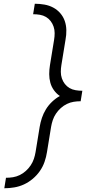

<svg xmlns="http://www.w3.org/2000/svg" viewBox="-20 -853 540 1026"><path d="M3 153 12 97Q31 97 49.5 94Q68 91 85.5 82.5Q103 74 118 60.5Q133 47 144 30.5Q155 14 161 -4Q167 -22 170 -40L192 -175Q196 -199 204 -223Q212 -247 225.5 -269Q239 -291 258.5 -309.5Q278 -328 300 -340Q282 -352 268.5 -370.5Q255 -389 249 -411Q243 -433 243 -457Q243 -481 247 -505L269 -640Q272 -658 272 -676Q272 -694 266.5 -710.5Q261 -727 250.5 -740.5Q240 -754 225.5 -762.5Q211 -771 193.5 -774Q176 -777 157 -777L166 -833Q192 -833 217.5 -828.5Q243 -824 264.5 -812.5Q286 -801 302 -782.5Q318 -764 326 -741Q334 -718 334.5 -692Q335 -666 330 -640L308 -505Q305 -487 305 -469Q305 -451 310.5 -434.5Q316 -418 326.5 -404.5Q337 -391 351.5 -382.5Q366 -374 384 -371Q402 -368 420 -368L411 -312Q392 -312 373.5 -309Q355 -306 337.5 -297.5Q320 -289 305 -275.5Q290 -262 279 -245.5Q268 -229 262 -211Q256 -193 253 -175L231 -40Q227 -14 218 12Q209 38 193 61Q177 84 155 102.5Q133 121 108 132.5Q83 144 56 148.5Q29 153 3 153Z"/></svg>

Font: Iosevka SS04 Light Oblique
Style: Regular
Weight: 300
Italic angle: -9°
Monospace: yes
Designer: Belleve Invis
Foundry: Belleve Invis
Version: Version 19.0.0; ttfautohint (v1.8.4)